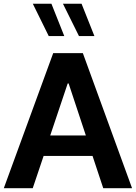

<svg xmlns="http://www.w3.org/2000/svg" viewBox="-20 -988 713 1008"><path d="M475.6 -798.8H394.5L310.5 -968.3H408.2ZM317.4 -798.8H235.8L152.3 -968.3H250ZM209 -169.4 151.9 0H0L259.3 -709H415L673.3 0H522L465.8 -169.4ZM335.4 -549.8 243.7 -276.9H430.7L340.3 -549.8Z"/></svg>

Font: Estedad-FD Bold
Style: Regular
Weight: 700
Designer: Amin Abedi
Version: Version 7.3